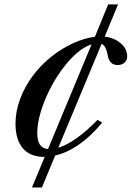

<svg xmlns="http://www.w3.org/2000/svg" viewBox="-20 -699 595 868"><path d="M124.5 148.5 182 10.5Q116.5 10.5 83.2 -28.5Q50 -67.5 50 -141.5Q50.5 -196 70.5 -250.5Q90.5 -305 127.5 -355.2Q164.5 -405.5 216 -446Q262 -481.5 312.8 -504.5Q363.5 -527.5 409 -532.5L469 -679H513.5L453.5 -533.5Q497.5 -528 526.2 -503Q555 -478 555 -444Q555 -426.5 543 -415.8Q531 -405 512 -405Q473 -405 466.5 -452Q458.5 -492 439.5 -501L243.5 -31Q280.5 -42 325 -73.2Q369.5 -104.5 421 -157L442 -144.5Q390.5 -82.5 336.5 -45.2Q282.5 -8 229.5 4L169.5 148.5ZM197 -25 394 -498.5Q360 -488 325.2 -457.2Q290.5 -426.5 258.8 -382.8Q227 -339 202.2 -289Q177.5 -239 163 -189.2Q148.5 -139.5 148.5 -98Q148.5 -64 159.8 -46Q171 -28 197 -25Z"/></svg>

Font: Libre Caslon Text
Style: Italic
Weight: 400
Italic angle: -22.583°
Designer: Pablo Impallari, Rodrigo Fuenzalida, Katja Schimmel
Foundry: Pablo Impallari, Rodrigo Fuenzalida
Version: Version 2.000